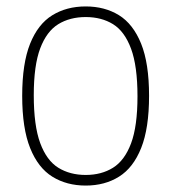

<svg xmlns="http://www.w3.org/2000/svg" viewBox="-20 -568 532 597"><path d="M246.5 9Q187.5 9 143 -18.5Q98.5 -46 73.8 -107.5Q49 -169 49 -270Q49 -370.5 73.5 -431.8Q98 -493 142.5 -520.5Q187 -548 246.5 -548Q305.5 -548 349.8 -520.8Q394 -493.5 418.8 -432.2Q443.5 -371 443.5 -270Q443.5 -169.5 419 -108Q394.5 -46.5 350.2 -18.8Q306 9 246.5 9ZM246.5 -24Q295.5 -24 331.5 -46.5Q367.5 -69 387.5 -122.2Q407.5 -175.5 407.5 -268.5Q407.5 -362.5 387.5 -416.5Q367.5 -470.5 331.5 -492.8Q295.5 -515 246.5 -515Q197.5 -515 161.2 -492.8Q125 -470.5 105 -417.5Q85 -364.5 85 -272Q85 -177.5 105 -123.2Q125 -69 161.2 -46.5Q197.5 -24 246.5 -24Z"/></svg>

Font: Encode Sans Semi Condensed Thin
Style: Regular
Weight: 100
Width: 4
Designer: Multiple Designers
Foundry: Impallari Type
Version: Version 3.000; ttfautohint (v1.8.3) -l 8 -r 50 -G 200 -x 14 